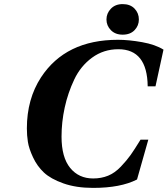

<svg xmlns="http://www.w3.org/2000/svg" viewBox="-20 -901 817 936"><path d="M578 -881Q615 -881 636 -859Q657 -837 657 -806Q657 -776 636 -754Q615 -732 578 -732Q542 -732 520.5 -754Q499 -776 499 -806Q499 -836 520.5 -858.5Q542 -881 578 -881ZM111 -275Q111 -418 180 -524Q300 -707 555 -707Q608 -707 672.5 -695.5Q737 -684 777 -659L738 -480H700Q698 -661 557 -661Q485 -661 429 -620Q373 -579 342 -513.5Q311 -448 295.5 -377Q280 -306 280 -235Q280 -134 322 -82.5Q364 -31 434 -31Q474 -31 507 -44.5Q540 -58 569 -88.5Q598 -119 616.5 -145Q635 -171 665 -220H703L648 -26Q568 15 434 15Q351 15 289 -7Q227 -29 194 -60Q161 -91 141 -134Q121 -177 116 -209Q111 -241 111 -275Z"/></svg>

Font: Heuristica
Style: Bold Italic
Weight: 700
Italic angle: -13°
Version: Version 1.0.2